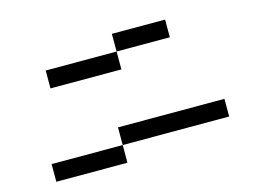

<svg xmlns="http://www.w3.org/2000/svg" viewBox="-83 -753 1166 871"><g transform="rotate(-15 500.0 -317.5)"><path d="M167 -442.4V-526.4H500V-442.4ZM83 -26.4V-109.4H417V-26.4ZM500 -526.4V-609.4H750V-526.4ZM417 -109.4V-192.4H917V-109.4Z"/></g></svg>

Font: KH Dot Kodenmachou 12
Style: Regular
Weight: 400
Designer: Original version for X68000 by Keitarou Hiraki (http://hp.vector.co.jp/authors/VA000874/) / TrueType conversion by Homem
Version: Version 1.00.20150527